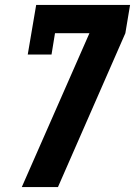

<svg xmlns="http://www.w3.org/2000/svg" viewBox="-20 -755 545 775"><path d="M68 0 341 -621H202L188 -535H92L126 -735H505L486 -621L214 0Z"/></svg>

Font: Iosevka Slab Heavy Oblique
Style: Regular
Weight: 900
Italic angle: -9°
Monospace: yes
Designer: Belleve Invis
Foundry: Belleve Invis
Version: Version 11.1.1; ttfautohint (v1.8.3)